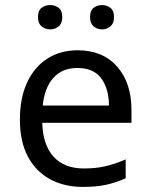

<svg xmlns="http://www.w3.org/2000/svg" viewBox="-20 -733 597 763"><path d="M288.6 -533.2Q388.2 -533.2 445.3 -468.5Q502.4 -403.8 502.4 -296.9V-245.1H147.9Q150.4 -156.7 193.1 -110.1Q235.8 -63.5 313 -63.5Q362.3 -63.5 400.6 -72.8Q439 -82 479.5 -99.6V-24.4Q439.5 -6.8 400.9 1.5Q362.3 9.8 309.1 9.8Q235.4 9.8 179 -20.8Q122.6 -51.3 90.8 -110.8Q59.1 -170.4 59.1 -257.8Q59.1 -343.8 87.9 -405.5Q116.7 -467.3 168.5 -500.2Q220.2 -533.2 288.6 -533.2ZM287.6 -462.9Q227.1 -462.9 191.9 -423.3Q156.7 -383.8 149.9 -313.5H413.1Q412.6 -380.4 382.3 -421.6Q352.1 -462.9 287.6 -462.9ZM130.9 -665Q130.9 -690.9 145.3 -701.9Q159.7 -712.9 179.7 -712.9Q198.7 -712.9 213.1 -701.9Q227.5 -690.9 227.5 -665Q227.5 -640.1 213.1 -628.2Q198.7 -616.2 179.7 -616.2Q159.7 -616.2 145.3 -628.2Q130.9 -640.1 130.9 -665ZM337.9 -665Q337.9 -690.9 352.1 -701.9Q366.2 -712.9 385.3 -712.9Q404.3 -712.9 418.7 -701.9Q433.1 -690.9 433.1 -665Q433.1 -640.1 418.7 -628.2Q404.3 -616.2 385.3 -616.2Q366.2 -616.2 352.1 -628.2Q337.9 -640.1 337.9 -665Z"/></svg>

Font: Lunasima
Style: Regular
Weight: 400
Designer: The DocRepair Project, Monotype Design Team
Foundry: Google
Version: Version 2.009